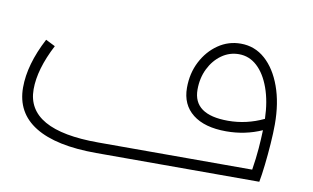

<svg xmlns="http://www.w3.org/2000/svg" viewBox="-58 -607 1167 717"><g transform="rotate(10 525.0 -248.0)"><path d="M342 0Q189 0 109.5 -49Q30 -98 30 -194Q30 -281 84 -384L120 -366Q70 -270 70 -194Q70 -40 342 -40H926Q933 -84 936 -121.5Q939 -159 940 -192Q877 -164 805 -164Q723 -164 678 -199.5Q633 -235 633 -299Q633 -354 656 -398.5Q679 -443 717.5 -469.5Q756 -496 803 -496Q856 -496 895.5 -461Q935 -426 957.5 -364Q980 -302 980 -221Q980 -189 977 -147Q974 -105 969.5 -65.5Q965 -26 960 0ZM673 -299Q673 -204 805 -204Q875 -204 940 -235Q938 -301 920 -351Q902 -401 872 -428.5Q842 -456 803 -456Q767 -456 737.5 -435Q708 -414 690.5 -378.5Q673 -343 673 -299Z"/></g></svg>

Font: Readex Pro Light
Style: Regular
Weight: 300
Designer: Bonnie Shaver-Troup, Thomas Jockin
Foundry: Lexend
Version: Version 1.200; ttfautohint (v1.8.3)